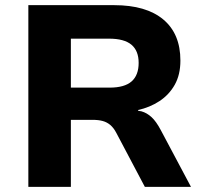

<svg xmlns="http://www.w3.org/2000/svg" viewBox="-20 -725 793 745"><path d="M90 0V-705H423Q547 -705 613.5 -649.5Q680 -594 680 -490Q680 -435 658 -396Q636 -357 598.5 -332.5Q561 -308 515 -298L517 -295L529 -293Q550 -287 568 -270.5Q586 -254 604 -220L721 0H542L431 -210Q421 -229 408 -240Q395 -251 378.5 -255.5Q362 -260 339 -260H255V0ZM255 -385H405Q463 -385 490.5 -409Q518 -433 518 -481Q518 -528 490 -551.5Q462 -575 403 -575H255Z"/></svg>

Font: Nunito Sans 7pt ExtraBold
Style: Regular
Weight: 800
Designer: Vernon Adams
Foundry: Vernon Adams
Version: Version 3.101;gftools[0.9.27]